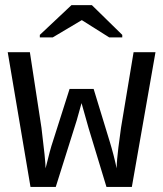

<svg xmlns="http://www.w3.org/2000/svg" viewBox="-20 -733 640 753"><path d="M497.1 0H397.5L327.6 -230L299.8 -328.6L280.8 -260.7L198.7 0H99.6L10.3 -528.3H97.2L142.6 -231.9Q158.7 -103 158.7 -72.8Q177.7 -150.9 187 -177.2L252.9 -384.3H347.2L410.6 -176.8Q426.3 -125.5 437.5 -72.8Q437.5 -87.4 439.5 -109.4Q441.4 -131.3 444.3 -154.5Q447.3 -177.7 450.2 -198.7Q453.1 -219.7 454.6 -231.9L503.9 -528.3H589.8ZM459.5 -596.2V-586.4H408.2L301.3 -653.8H300.3L187 -586.4H136.2V-596.2L260.3 -712.9H340.3Z"/></svg>

Font: Liberation Mono
Style: Regular
Weight: 400
Monospace: yes
Designer: Steve Matteson
Foundry: Ascender Corporation
Version: Version 2.1.5